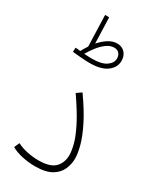

<svg xmlns="http://www.w3.org/2000/svg" viewBox="-214 -909 809 980"><g transform="rotate(30 191.0 -419.0)"><path d="M33 -27 47 -58Q73 -44 107 -37Q141 -30 173 -30Q242 -30 270 -58.5Q298 -87 298 -132Q298 -157 288.5 -194Q279 -231 251 -286.5Q223 -342 167 -423L196 -443Q251 -365 280 -306.5Q309 -248 320.5 -204.5Q332 -161 332 -131Q332 -99 318.5 -67.5Q305 -36 270.5 -15.5Q236 5 173 5Q135 5 96.5 -3.5Q58 -12 33 -27ZM152 -591Q129 -591 98 -593.5Q67 -596 50 -598L51 -623Q59 -623 66 -622Q73 -621 80 -620Q91 -641 104 -660L98 -843H122L127 -691Q149 -716 174 -732Q199 -748 225 -748Q254 -748 271 -729.5Q288 -711 288 -681Q288 -643 253.5 -617Q219 -591 152 -591ZM223 -722Q199 -722 177 -705.5Q155 -689 136.5 -665Q118 -641 105 -618Q119 -617 131 -616.5Q143 -616 153 -616Q207 -616 234.5 -635Q262 -654 262 -680Q262 -698 252 -710Q242 -722 223 -722Z"/></g></svg>

Font: Noto Sans Arabic UI SmCn XLt
Style: Regular
Weight: 200
Width: 4
Designer: Monotype Design Team, Nadine Chahine and Nizar Qandah
Foundry: Monotype Imaging Inc.
Version: Version 2.010; ttfautohint (v1.8.4.7-5d5b)